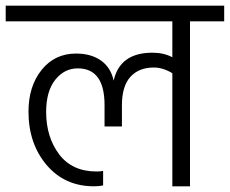

<svg xmlns="http://www.w3.org/2000/svg" viewBox="-40 -654 807 674"><path d="M-20 -634V-579H565V-453C545 -463.7 521.7 -469 495 -469C419 -469 373.7 -436.3 359 -371C352.3 -401.7 337.5 -425.2 314.5 -441.5C291.5 -457.8 262.3 -466 227 -466C177 -466 136.7 -446.8 106 -408.5C75.3 -370.2 60 -321.3 60 -262C60 -187.3 81.2 -125 123.5 -75C165.8 -25 221.3 0 290 0C302 0 312.7 -1 322 -3V-54C316.7 -52.7 309 -52 299 -52C241.7 -52 197.8 -72.2 167.5 -112.5C137.2 -152.8 122 -202.3 122 -261C122 -309.7 132.7 -347.3 154 -374C175.3 -400.7 201.7 -414 233 -414C295.7 -414 327 -371 327 -285V-210H388V-284C388 -329.3 398 -362.8 418 -384.5C438 -406.2 465.3 -417 500 -417C521.3 -417 543 -410.3 565 -397V0H627V-579H747V-634Z"/></svg>

Font: Hind Light
Style: Regular
Weight: 300
Designer: Manushi Parikh, Satya Rajpurohit
Foundry: Indian Type Foundry
Version: Version 1.201;PS 1.0;hotconv 1.0.78;makeotf.lib2.5.61930; tt